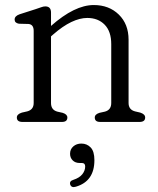

<svg xmlns="http://www.w3.org/2000/svg" viewBox="-20 -496 644 781"><path d="M187.5 -445V-390.5Q283.5 -475.5 361.5 -475.5Q423.5 -475.5 463.2 -436.8Q503 -398 503 -334.5V-77Q503 -50 529 -43L550.5 -38Q570.5 -31.5 570.5 -18Q570.5 0 547.5 0H387.5Q365.5 0 365.5 -18Q365.5 -31 384.5 -37L407 -42Q432.5 -49 432.5 -77V-316.5Q432.5 -368 405.8 -395.5Q379 -423 335 -423Q305 -423 270.2 -406.5Q235.5 -390 196 -355.5L187.5 -348V-77Q187.5 -49 213 -42L235 -37Q254 -31 254 -18Q254 0 232 0H71.5Q48.5 0 48.5 -18Q48.5 -31.5 69 -38L91 -43Q117 -50 117 -77V-370.5Q117 -396.5 96 -398.5L57 -399.5Q39.5 -402.5 39.5 -416.5Q39.5 -431 60 -438L125.5 -459Q136.5 -462.5 146.5 -466.2Q156.5 -470 164 -470Q187.5 -470 187.5 -445ZM304.5 167Q286 167 275.5 156.2Q265 145.5 265 129.5Q265 111 278.2 99.5Q291.5 88 311 88Q333.5 88 348.8 103.8Q364 119.5 364 155.5Q364 241.5 288.5 263.5Q270.5 269 265.5 254.5Q261.5 240.5 278.5 235.5Q303 227.5 314.8 212.8Q326.5 198 326.5 181Q326.5 167 313 167Z"/></svg>

Font: Fraunces 9pt S100 Light
Style: Regular
Weight: 300
Version: Version 1.000; ttfautohint (v1.8.3)